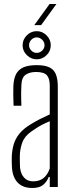

<svg xmlns="http://www.w3.org/2000/svg" viewBox="-20 -930 366 955"><path d="M140.5 5Q93.5 5 68 -21.8Q42.5 -48.5 39.5 -97Q39 -112 38.5 -123.8Q38 -135.5 38.5 -151Q40 -184 48.2 -212Q56.5 -240 76 -264.5Q95.5 -289 131.5 -311Q152 -324 179 -337.8Q206 -351.5 227.5 -361V-504Q227.5 -540 212.8 -556Q198 -572 159.5 -572Q128 -572 108 -558.5Q88 -545 86.5 -509Q85.5 -489 85.2 -469.8Q85 -450.5 85.5 -433.8Q86 -417 86.5 -404H47.5Q46 -433.5 46 -457.2Q46 -481 46.5 -502Q48 -537.5 59.5 -560.5Q71 -583.5 96 -594.8Q121 -606 162.5 -606Q202.5 -606 225.5 -595Q248.5 -584 258 -560.2Q267.5 -536.5 267.5 -499V0H227.5V-50H222.5Q213 -26 194.8 -10.5Q176.5 5 140.5 5ZM144.5 -28Q176 -28 196.2 -44Q216.5 -60 227.5 -92V-327Q207.5 -319 186.5 -308Q165.5 -297 134.5 -275Q101.5 -252 90 -218.8Q78.5 -185.5 78.5 -150Q78.5 -136 78.8 -122.5Q79 -109 79.5 -99Q82 -67 99 -47.5Q116 -28 144.5 -28ZM162.5 -635Q135 -635 113.8 -655.5Q92.5 -676 92.5 -705Q92.5 -733 113.2 -754Q134 -775 162.5 -775Q191 -775 211.8 -754Q232.5 -733 232.5 -705Q232.5 -676 211.5 -655.5Q190.5 -635 162.5 -635ZM162.5 -667Q178.5 -667 190 -678.5Q201.5 -690 201.5 -705Q201.5 -721 189.5 -732.5Q177.5 -744 162.5 -744Q147.5 -744 136 -732.5Q124.5 -721 124.5 -705Q124.5 -690 135.8 -678.5Q147 -667 162.5 -667ZM150.5 -805 226.5 -910H260.5L184.5 -805Z"/></svg>

Font: Big Shoulders Text Thin Thin
Style: Regular
Weight: 250
Version: Version 2.002